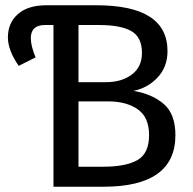

<svg xmlns="http://www.w3.org/2000/svg" viewBox="-20 -709 731 729"><path d="M487 -364Q558 -352 602 -314Q646 -276 646 -196Q646 0 373 0H183V-614H151Q97 -614 97 -564Q97 -535 115 -491L51 -459Q10 -518 10 -567Q10 -622 48 -655.5Q86 -689 156 -689H346Q616 -689 616 -515Q616 -455 578.5 -415Q541 -375 487 -364ZM356 -614H278V-397H382Q442 -397 480.5 -426Q519 -455 519 -508Q519 -568 478.5 -591Q438 -614 356 -614ZM373 -76Q457 -76 501.5 -101Q546 -126 546 -196Q546 -264 503 -294Q460 -324 391 -324H278V-76Z"/></svg>

Font: Fira Sans
Style: Regular
Weight: 400
Designer: Carrois Corporate & Edenspiekermann AG
Foundry: Carrois Corporate GbR & Edenspiekermann AG
Version: Version 4.106;PS 004.106;hotconv 1.0.70;makeotf.lib2.5.58329